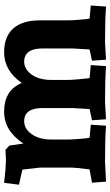

<svg xmlns="http://www.w3.org/2000/svg" viewBox="184 -728 548 957"><g transform="rotate(-90 458.5 -249.0)"><path d="M380 -503Q488 -503 524 -415Q585 -503 677 -503Q755 -503 795.5 -457.5Q836 -412 836 -325V-193Q836 -171 838 -142Q840 -113 842 -95L845 -77L910 -71L905 5Q839 0 726 0L640 5L635 -65L691 -77Q692 -91 693 -112Q694 -133 695 -146Q696 -159 696 -163V-311Q696 -403 630 -403Q593 -403 566 -366Q539 -329 539 -265V-193Q539 -171 541.5 -142Q544 -113 546 -95L548 -77L613 -71L608 5Q542 0 429 0L343 5L338 -65L394 -77Q395 -91 396 -112Q397 -133 398 -146Q399 -159 399 -163V-311Q399 -403 333 -403Q296 -403 269 -366Q242 -329 242 -265V-193Q242 -171 244 -142Q246 -113 248 -95L251 -77L316 -71L311 5Q245 0 132 0L32 5L27 -65L93 -77Q102 -143 102 -163V-325L92 -412L17 -429L26 -503Q101 -494 143 -494L191 -496L212 -477L222 -407Q286 -503 380 -503Z"/></g></svg>

Font: Andada
Style: Bold
Weight: 700
Designer: Carolina Giovagnoli
Foundry: Carolina Giovagnoli
Version: Version 1.003